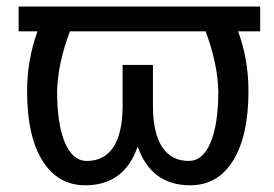

<svg xmlns="http://www.w3.org/2000/svg" viewBox="-20 -548 825 578"><path d="M763.2 -453.6H696.8Q728 -369.6 728 -273.4Q728 -140.1 682.1 -65.2Q636.2 9.8 552.7 9.8Q435.1 9.8 394.5 -106.9Q354 9.8 236.8 9.8Q153.8 9.8 107.7 -64.5Q61.5 -138.7 61.5 -273.4Q61.5 -366.7 92.8 -453.6H36.1V-528.3H763.2ZM637.2 -273.4Q635.3 -356.4 599.1 -453.6H190.4Q153.8 -356 151.9 -273.4Q151.9 -174.3 175.3 -118.9Q198.7 -63.5 241.7 -63.5Q293 -63.5 320.6 -104.2Q348.1 -145 349.1 -224.1V-352.5H440.4V-224.1Q441.4 -145 469 -104.2Q496.6 -63.5 548.3 -63.5Q590.3 -63.5 613.8 -118.7Q637.2 -173.8 637.2 -273.4Z"/></svg>

Font: Roboto-ThirdPerson-AD3FC
Style: ThirdPerson-AD3FC
Weight: 400
Designer: Google
Version: Version 2.137; 2017